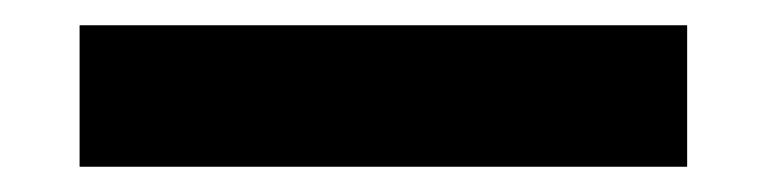

<svg xmlns="http://www.w3.org/2000/svg" viewBox="-20 -1 607 152"><path d="M43 19H524V131H43Z"/></svg>

Font: NT Somic Bold
Style: Regular
Weight: 700
Designer: Ravid Balaliev — lead type designer, mastering
Michael Voronin — secret advisor, marketing
Ivan Kovalenko — best boy
Foundry: NT Type
Version: Version 0.7